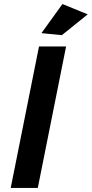

<svg xmlns="http://www.w3.org/2000/svg" viewBox="-20 -930 454 950"><path d="M286 -756 185 -766 289 -910 414 -859ZM167 0H33L173 -700H307Z"/></svg>

Font: Argentum Sans Medium
Style: Italic
Weight: 500
Italic angle: -11°
Designer: Julieta Ulanovsky (font), Cristiano Sobral (main changes and remaster)
Foundry: Julieta Ulanovsky (font), Cristiano Sobral (main changes and remaster)
Version: Version 2.007;June 15, 2022;FontCreator 14.0.0.2814 64-bit; 